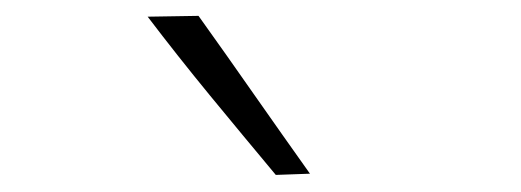

<svg xmlns="http://www.w3.org/2000/svg" viewBox="-20 -798 640 236"><path d="M319 -583Q278.5 -631.5 238.2 -680.5Q198 -729.5 161.5 -777.5L224 -778.5Q258 -731 292.2 -682Q326.5 -633 361 -584.5Z"/></svg>

Font: Commissioner Loud ExtraLight
Style: Regular
Weight: 200
Designer: Kostas Bartsokas
Foundry: Kostas Bartsokas
Version: Version 1.000; ttfautohint (v1.8.3)